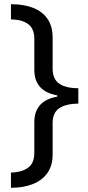

<svg xmlns="http://www.w3.org/2000/svg" viewBox="-20 -734 420 912"><path d="M32 86Q84 84 113.5 62.5Q143 41 143 -8V-153Q143 -256 252 -275V-281Q143 -300 143 -403V-549Q143 -598 114 -619.5Q85 -641 32 -642V-714Q94 -714 138 -696.5Q182 -679 206 -644Q230 -609 230 -555V-409Q230 -358 261.5 -336.5Q293 -315 352 -315V-242Q293 -241 261.5 -220Q230 -199 230 -149V0Q230 53 205 88Q180 123 135.5 140.5Q91 158 32 158Z"/></svg>

Font: Noto Sans Vithkuqi
Style: Regular
Weight: 400
Version: Version 1.001